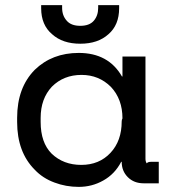

<svg xmlns="http://www.w3.org/2000/svg" viewBox="-20 -717 660 751"><path d="M116 -444Q184 -510 288 -510Q404 -510 457 -418H459V-496H549V-96Q549 -85 554 -78Q558 -84 570 -84H595H601V0H542Q504 0 480 -24Q456 -48 456 -84H454Q429 -36 384 -11Q340 14 288 14Q238 14 193 -3Q147 -20 116 -53Q47 -122 47 -240V-256Q47 -374 116 -444ZM456 -242Q456 -248 459 -254Q459 -329 414 -377Q367 -424 299 -424Q229 -424 183 -378Q139 -331 139 -256V-240Q139 -159 182 -116Q228 -72 298 -72Q368 -72 412 -119Q456 -166 456 -242ZM404 -583Q363 -546 294 -546Q225 -546 184 -583Q141 -619 141 -685V-691V-697H223V-691V-686Q223 -656 241 -636Q258 -616 294 -616Q330 -616 347 -636Q364 -656 364 -686V-691V-697H446V-691V-685Q446 -619 404 -583Z"/></svg>

Font: Rilu
Style: Bold
Weight: 500
Designer: Alí Sinisterra
Foundry: Alí Sinisterra
Version: ""